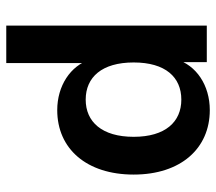

<svg xmlns="http://www.w3.org/2000/svg" viewBox="-59 -470 706 628"><g transform="rotate(90 294.0 -156.0)"><path d="M63.7 176.5H186.3V-98H174.5C195.1 -33.3 260.8 9.8 340.2 9.8C466.7 9.8 551 -86.3 551 -240.2C551 -394.1 465.7 -489.2 340.2 -489.2C258.8 -489.2 193.1 -445.1 173.5 -378.4H183.3V-479.4H63.7ZM305.9 -83.3C232.4 -83.3 184.3 -136.3 184.3 -240.2C184.3 -344.1 232.4 -396.1 305.9 -396.1C378.4 -396.1 427.5 -344.1 427.5 -240.2C427.5 -136.3 378.4 -83.3 305.9 -83.3Z"/></g></svg>

Font: LL Pando Sans
Style: Bold
Weight: 700
Designer: Joshua Smith
Foundry: Joshua Smith
Version: Version 1.000;Glyphs 3.2.1 (3258)